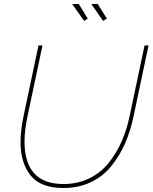

<svg xmlns="http://www.w3.org/2000/svg" viewBox="-20 -938 765 963"><path d="M342 -918H375L420 -845L402 -833ZM438 -918H470L516 -845L497 -833ZM83 -225Q83 -282 98 -355L173 -710H193L118 -355Q103 -283 103 -228Q103 -15 298 -15Q371 -15 430 -44.5Q489 -74 528 -124.5Q567 -175 591.5 -232Q616 -289 630 -355L705 -710H725L650 -355Q634 -279 606.5 -217Q579 -155 537 -103.5Q495 -52 434 -23.5Q373 5 298 5Q184 5 133.5 -58Q83 -121 83 -225Z"/></svg>

Font: Raleway-v4020 Thin
Style: Italic
Weight: 250
Italic angle: -12°
Designer: Matt McInerney, Pablo Impallari, Rodrigo Fuenzalida
Foundry: Matt McInerney, Pablo Impallari, Rodrigo Fuenzalida
Version: Version 4.020;PS 004.020;hotconv 1.0.88;makeotf.lib2.5.64775